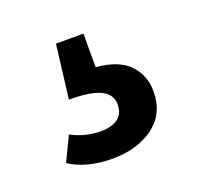

<svg xmlns="http://www.w3.org/2000/svg" viewBox="-61 -81 398 387"><g transform="rotate(-20 137.5 112.5)"><path d="M152 56Q200 60 222.5 83.5Q245 107 245 141Q245 189 210 215Q175 241 121 241Q93 241 69 234.5Q45 228 30 217L55 165Q85 181 118 181Q141 181 154.5 171.5Q168 162 168 141Q168 120 147 109.5Q126 99 79 99L93 -16H152Z"/></g></svg>

Font: Fira GO
Style: Regular
Weight: 400
Designer: Carrois Corporate
Foundry: Carrois Corporate GbR
Version: Version 0.300